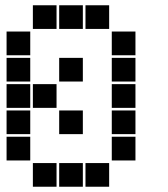

<svg xmlns="http://www.w3.org/2000/svg" viewBox="-20 -715 640 730"><path d="M106 -695Q105 -695 105 -695Q105 -695 105 -694V-606Q105 -605 105 -605Q105 -605 106 -605H194Q195 -605 195 -605Q195 -605 195 -606V-694Q195 -695 195 -695Q195 -695 194 -695ZM206 -695Q205 -695 205 -695Q205 -695 205 -694V-606Q205 -605 205 -605Q205 -605 206 -605H294Q295 -605 295 -605Q295 -605 295 -606V-694Q295 -695 295 -695Q295 -695 294 -695ZM306 -695Q305 -695 305 -695Q305 -695 305 -694V-606Q305 -605 305 -605Q305 -605 306 -605H394Q395 -605 395 -605Q395 -605 395 -606V-694Q395 -695 395 -695Q395 -695 394 -695ZM6 -595Q5 -595 5 -595Q5 -595 5 -594V-506Q5 -505 5 -505Q5 -505 6 -505H94Q95 -505 95 -505Q95 -505 95 -506V-594Q95 -595 95 -595Q95 -595 94 -595ZM406 -595Q405 -595 405 -595Q405 -595 405 -594V-506Q405 -505 405 -505Q405 -505 406 -505H494Q495 -505 495 -505Q495 -505 495 -506V-594Q495 -595 495 -595Q495 -595 494 -595ZM6 -495Q5 -495 5 -495Q5 -495 5 -494V-406Q5 -405 5 -405Q5 -405 6 -405H94Q95 -405 95 -405Q95 -405 95 -406V-494Q95 -495 95 -495Q95 -495 94 -495ZM206 -495Q205 -495 205 -495Q205 -495 205 -494V-406Q205 -405 205 -405Q205 -405 206 -405H294Q295 -405 295 -405Q295 -405 295 -406V-494Q295 -495 295 -495Q295 -495 294 -495ZM406 -495Q405 -495 405 -495Q405 -495 405 -494V-406Q405 -405 405 -405Q405 -405 406 -405H494Q495 -405 495 -405Q495 -405 495 -406V-494Q495 -495 495 -495Q495 -495 494 -495ZM6 -395Q5 -395 5 -395Q5 -395 5 -394V-306Q5 -305 5 -305Q5 -305 6 -305H94Q95 -305 95 -305Q95 -305 95 -306V-394Q95 -395 95 -395Q95 -395 94 -395ZM106 -395Q105 -395 105 -395Q105 -395 105 -394V-306Q105 -305 105 -305Q105 -305 106 -305H194Q195 -305 195 -305Q195 -305 195 -306V-394Q195 -395 195 -395Q195 -395 194 -395ZM406 -395Q405 -395 405 -395Q405 -395 405 -394V-306Q405 -305 405 -305Q405 -305 406 -305H494Q495 -305 495 -305Q495 -305 495 -306V-394Q495 -395 495 -395Q495 -395 494 -395ZM6 -295Q5 -295 5 -295Q5 -295 5 -294V-206Q5 -205 5 -205Q5 -205 6 -205H94Q95 -205 95 -205Q95 -205 95 -206V-294Q95 -295 95 -295Q95 -295 94 -295ZM206 -295Q205 -295 205 -295Q205 -295 205 -294V-206Q205 -205 205 -205Q205 -205 206 -205H294Q295 -205 295 -205Q295 -205 295 -206V-294Q295 -295 295 -295Q295 -295 294 -295ZM406 -295Q405 -295 405 -295Q405 -295 405 -294V-206Q405 -205 405 -205Q405 -205 406 -205H494Q495 -205 495 -205Q495 -205 495 -206V-294Q495 -295 495 -295Q495 -295 494 -295ZM6 -195Q5 -195 5 -195Q5 -195 5 -194V-106Q5 -105 5 -105Q5 -105 6 -105H94Q95 -105 95 -105Q95 -105 95 -106V-194Q95 -195 95 -195Q95 -195 94 -195ZM406 -195Q405 -195 405 -195Q405 -195 405 -194V-106Q405 -105 405 -105Q405 -105 406 -105H494Q495 -105 495 -105Q495 -105 495 -106V-194Q495 -195 495 -195Q495 -195 494 -195ZM106 -95Q105 -95 105 -95Q105 -95 105 -94V-6Q105 -5 105 -5Q105 -5 106 -5H194Q195 -5 195 -5Q195 -5 195 -6V-94Q195 -95 195 -95Q195 -95 194 -95ZM206 -95Q205 -95 205 -95Q205 -95 205 -94V-6Q205 -5 205 -5Q205 -5 206 -5H294Q295 -5 295 -5Q295 -5 295 -6V-94Q295 -95 295 -95Q295 -95 294 -95ZM306 -95Q305 -95 305 -95Q305 -95 305 -94V-6Q305 -5 305 -5Q305 -5 306 -5H394Q395 -5 395 -5Q395 -5 395 -6V-94Q395 -95 395 -95Q395 -95 394 -95Z"/></svg>

Font: Doto Black
Style: Regular
Weight: 900
Monospace: yes
Version: Version 1.000